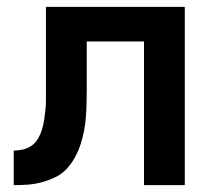

<svg xmlns="http://www.w3.org/2000/svg" viewBox="-20 -540 640 560"><path d="M20 0V-101Q35 -101 49 -104.5Q63 -108 74 -116.5Q85 -125 92 -137.5Q99 -150 103 -164Q107 -178 109 -192Q111 -206 112.5 -220Q114 -234 114 -248.5Q114 -263 114 -277V-520H519V0H400V-419H233V-281Q233 -260 232.5 -239.5Q232 -219 230.5 -198.5Q229 -178 225 -157.5Q221 -137 214.5 -117.5Q208 -98 198 -80Q188 -62 174 -47Q160 -32 141 -23Q122 -14 102 -8.5Q82 -3 61.5 -1.5Q41 0 20 0Z"/></svg>

Font: Iosevka Aile
Style: Bold
Weight: 700
Designer: Belleve Invis
Foundry: Belleve Invis
Version: Version 28.0.1; ttfautohint (v1.8.4)